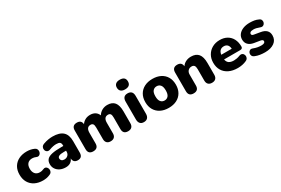

<svg xmlns="http://www.w3.org/2000/svg" viewBox="85 -1843 4323 2954"><g transform="rotate(-30 2246.5 -366.0)"><path d="M303 11Q220 11 158.5 -20Q97 -51 63 -109Q29 -167 29 -247Q29 -327 63 -384Q97 -441 158.5 -472Q220 -503 303 -503Q332 -503 364 -497.5Q396 -492 430 -477Q453 -468 463 -449.5Q473 -431 471.5 -410Q470 -389 459 -372.5Q448 -356 430 -349.5Q412 -343 389 -354Q356 -369 322 -369Q269 -369 240 -337.5Q211 -306 211 -247Q211 -189 240 -156Q269 -123 322 -123Q338 -123 355 -126.5Q372 -130 389 -138Q412 -149 430 -142.5Q448 -136 458.5 -119.5Q469 -103 470.5 -82Q472 -61 461.5 -42.5Q451 -24 428 -15Q394 0 363 5.5Q332 11 303 11Z M706 11Q649 11 605.5 -10Q562 -31 537.5 -68Q513 -105 513 -151Q513 -205 541 -236Q569 -267 631.5 -280.5Q694 -294 796 -294H834V-308Q834 -344 815.5 -359Q797 -374 752 -374Q727 -374 697.5 -368.5Q668 -363 631 -349Q598 -337 576.5 -349.5Q555 -362 548 -387Q541 -412 552.5 -436.5Q564 -461 597 -473Q644 -490 685 -496.5Q726 -503 760 -503Q883 -503 942.5 -449.5Q1002 -396 1002 -283V-81Q1002 9 920 9Q841 9 836 -71Q823 -33 789 -11Q755 11 706 11ZM834 -210H796Q737 -210 709.5 -197.5Q682 -185 682 -158Q682 -135 698.5 -120Q715 -105 746 -105Q783 -105 808.5 -129Q834 -153 834 -192Z M1193 9Q1105 9 1105 -81V-412Q1105 -501 1192 -501Q1271 -501 1277 -425Q1300 -460 1338.5 -481.5Q1377 -503 1428 -503Q1478 -503 1514.5 -481Q1551 -459 1570 -413Q1595 -455 1638 -479Q1681 -503 1733 -503Q1819 -503 1860.5 -451.5Q1902 -400 1902 -291V-81Q1902 -38 1879 -14.5Q1856 9 1812 9Q1724 9 1724 -81V-286Q1724 -330 1711 -348.5Q1698 -367 1668 -367Q1592 -367 1592 -267V-81Q1592 -38 1569 -14.5Q1546 9 1503 9Q1460 9 1437 -14.5Q1414 -38 1414 -81V-286Q1414 -330 1401 -348.5Q1388 -367 1358 -367Q1283 -367 1283 -267V-81Q1283 9 1193 9Z M2093 9Q2050 9 2027.5 -16.5Q2005 -42 2005 -88V-404Q2005 -501 2093 -501Q2183 -501 2183 -404V-88Q2183 -42 2160 -16.5Q2137 9 2093 9ZM2093 -572Q2046 -572 2020.5 -594Q1995 -616 1995 -658Q1995 -699 2020.5 -721Q2046 -743 2093 -743Q2192 -743 2192 -658Q2192 -572 2093 -572Z M2535 11Q2453 11 2392 -20Q2331 -51 2297 -109Q2263 -167 2263 -246Q2263 -326 2297 -383.5Q2331 -441 2392 -472Q2453 -503 2535 -503Q2617 -503 2678 -472Q2739 -441 2772.5 -383.5Q2806 -326 2806 -246Q2806 -167 2772.5 -109Q2739 -51 2678 -20Q2617 11 2535 11ZM2535 -120Q2576 -120 2601.5 -150Q2627 -180 2627 -246Q2627 -313 2601.5 -342.5Q2576 -372 2535 -372Q2494 -372 2468 -342.5Q2442 -313 2442 -246Q2442 -180 2468 -150Q2494 -120 2535 -120Z M2976 9Q2888 9 2888 -81V-412Q2888 -501 2975 -501Q3054 -501 3061 -424Q3086 -462 3127.5 -482.5Q3169 -503 3220 -503Q3308 -503 3350.5 -451Q3393 -399 3393 -291V-81Q3393 -38 3370 -14.5Q3347 9 3304 9Q3261 9 3238 -14.5Q3215 -38 3215 -81V-284Q3215 -329 3199.5 -348Q3184 -367 3154 -367Q3114 -367 3090 -341.5Q3066 -316 3066 -273V-81Q3066 9 2976 9Z M3762 11Q3672 11 3606.5 -20.5Q3541 -52 3506 -110Q3471 -168 3471 -247Q3471 -323 3504.5 -380.5Q3538 -438 3596.5 -470.5Q3655 -503 3730 -503Q3804 -503 3858.5 -472Q3913 -441 3942.5 -384Q3972 -327 3972 -249Q3972 -210 3926 -210H3641Q3650 -162 3681 -141Q3712 -120 3767 -120Q3788 -120 3817 -125Q3846 -130 3872 -141Q3905 -153 3926.5 -141.5Q3948 -130 3955.5 -106.5Q3963 -83 3954 -58.5Q3945 -34 3916 -21Q3882 -5 3842 3Q3802 11 3762 11ZM3640 -294H3826Q3823 -341 3800 -364.5Q3777 -388 3738 -388Q3654 -388 3640 -294Z M4245 11Q4200 11 4155 4Q4110 -3 4073 -19Q4042 -31 4032.5 -54.5Q4023 -78 4030.5 -100.5Q4038 -123 4058 -135Q4078 -147 4106 -137Q4147 -121 4181 -115Q4215 -109 4246 -109Q4283 -109 4299 -119.5Q4315 -130 4315 -147Q4315 -162 4304.5 -169.5Q4294 -177 4275 -181L4164 -199Q4102 -210 4068 -244.5Q4034 -279 4034 -335Q4034 -387 4063.5 -424.5Q4093 -462 4144.5 -482.5Q4196 -503 4263 -503Q4308 -503 4345 -496.5Q4382 -490 4417 -473Q4444 -462 4451.5 -439Q4459 -416 4451 -393.5Q4443 -371 4422 -359.5Q4401 -348 4372 -359Q4307 -384 4266 -384Q4225 -384 4208 -373Q4191 -362 4191 -345Q4191 -318 4228 -312L4339 -293Q4403 -283 4437.5 -249.5Q4472 -216 4472 -159Q4472 -78 4410 -33.5Q4348 11 4245 11Z"/></g></svg>

Font: Chiron GoRound TC H
Style: Regular
Weight: 900
Designer: Ryoko NISHIZUKA 西塚涼子 (kana, bopomofo & ideographs); Paul D. Hunt (Latin, Greek & Cyrillic); Sandoll Communications 산돌커뮤니
Foundry: Adobe
Version: Version 1.000;hotconv 1.1.1;makeotfexe 2.6.0